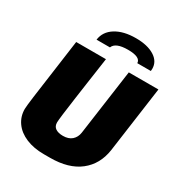

<svg xmlns="http://www.w3.org/2000/svg" viewBox="-206 -1030 1102 1179"><g transform="rotate(30 345.0 -440.0)"><path d="M318 -686 290 -492Q286 -462 275 -386.5Q264 -311 258 -261Q252 -211 252 -200Q252 -172 271.5 -159Q291 -146 324 -146Q364 -146 387 -166.5Q410 -187 415 -221L480 -686H690L625 -218Q609 -111 532 -50.5Q455 10 323 10H280Q207 10 152.5 -13Q98 -36 68.5 -77.5Q39 -119 39 -172Q39 -189 48.5 -262Q58 -335 75 -454L107 -686ZM594 -777Q594 -766 593 -761H497Q496 -804 407 -804Q319 -804 303 -761H208Q216 -821 271 -855.5Q326 -890 414 -890Q496 -890 545 -859.5Q594 -829 594 -777Z"/></g></svg>

Font: Chivo Black Italic
Style: Regular
Weight: 900
Italic angle: -8.05°
Designer: Hector Gatti
Foundry: Omnibus-Type
Version: Version 1.007